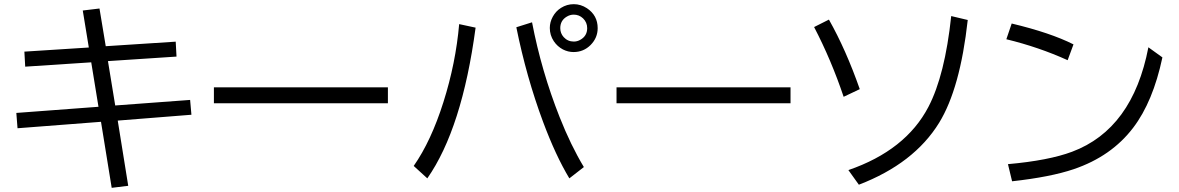

<svg xmlns="http://www.w3.org/2000/svg" viewBox="-20 -860 5710 930"><path d="M461.9 -818.8 492.2 -636.2 831.1 -658.2 835 -585.9 502.9 -564 538.1 -349.1 900.9 -376 907.2 -304.2 550.3 -275.9 601.1 40 521 49.8 469.2 -270 64.9 -238.8 59.1 -313 457 -342.8 421.9 -558.1 102.1 -537.1 98.1 -609.9 410.2 -629.9 380.9 -809.1Z M1016.1 -437H1858.9V-359.9H1016.1Z M1983.9 -56.2Q2068.4 -177.2 2127.9 -365.7Q2187.5 -553.7 2204.1 -743.2L2283.7 -726.1Q2218.3 -237.3 2049.8 3.9ZM2737.8 3.9Q2671.4 -106.4 2610.4 -270Q2529.8 -486.3 2481 -728L2557.1 -752Q2602.5 -515.6 2690.4 -293.5Q2744.6 -156.2 2808.1 -50.8ZM2759.3 -839.8Q2793 -839.8 2822.8 -820.3Q2875 -785.6 2875 -723.6Q2875 -676.8 2840.8 -642.1Q2806.6 -607.9 2758.3 -607.9Q2731.4 -607.9 2706.5 -620.6Q2679.7 -634.8 2662.6 -660.2Q2643.1 -689.5 2643.1 -724.6Q2643.1 -752.9 2657.7 -779.5Q2672.4 -806.2 2697.3 -821.8Q2725.6 -839.8 2759.3 -839.8ZM2758.8 -789.1Q2741.2 -789.1 2725.1 -779.3Q2693.8 -760.7 2693.8 -723.6Q2693.8 -698.7 2710.4 -680.2Q2730 -658.7 2759.3 -658.7Q2775.4 -658.7 2789.6 -666.5Q2824.2 -685.1 2824.2 -723.6Q2824.2 -751.5 2804.2 -771Q2785.2 -789.1 2758.8 -789.1Z M2966.3 -437H3809.1V-359.9H2966.3Z M4066.4 -391.1Q4006.3 -569.8 3923.3 -729L3995.1 -765.1Q4077.6 -619.1 4144.5 -428.2ZM4089.4 -36.1Q4367.2 -131.8 4477.1 -342.3Q4557.1 -495.6 4587.4 -782.2L4667.5 -763.2Q4630.9 -431.2 4528.8 -265.1Q4407.2 -67.9 4140.1 34.7Z M5151.4 -568.4Q5011.7 -631.8 4854.5 -669.9L4880.4 -746.1Q5068.4 -701.2 5179.7 -645ZM4862.3 -64.9Q5059.6 -82.5 5172.9 -125Q5466.3 -234.9 5542.5 -630.9L5610.4 -582Q5564.9 -367.2 5468.8 -241.2Q5363.3 -102.5 5180.7 -40.5Q5067.9 -2.4 4882.3 18.1Z"/></svg>

Font: BIZ UDPGothic
Style: Regular
Weight: 400
Designer: TypeBank Co., Ltd.
Foundry: Morisawa Inc.
Version: Version 1.051